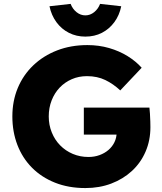

<svg xmlns="http://www.w3.org/2000/svg" viewBox="-20 -944 824 974"><path d="M413 10Q327.7 10 259.3 -17.2Q191 -44.3 142.3 -93.3Q93.7 -142.3 68.2 -208.8Q42.7 -275.3 42.7 -353.3Q42.7 -431.7 70.2 -497.7Q97.7 -563.7 148.8 -612.5Q200 -661.3 269.7 -688.3Q339.3 -715.3 423.3 -715.3Q481.7 -715.3 533.5 -700.3Q585.3 -685.3 627.3 -659.3Q669.3 -633.3 698.7 -600.3L590 -485.3Q555 -518.3 514.2 -538Q473.3 -557.7 421.3 -557.7Q379.3 -557.7 344.2 -542.3Q309 -527 282.8 -499.7Q256.7 -472.3 242 -434.8Q227.3 -397.3 227.3 -353.3Q227.3 -310 242.7 -272.2Q258 -234.3 285.2 -206.7Q312.3 -179 349.2 -163.3Q386 -147.7 428.7 -147.7Q459 -147.7 485 -157.2Q511 -166.7 530.3 -183.3Q549.7 -200 560.7 -222.8Q571.7 -245.7 571.7 -272V-298L595.3 -261.3H405.3V-398.3H738Q739.3 -387.3 740.7 -367.2Q742 -347 742.5 -327.5Q743 -308 743 -299Q743 -231.3 718.3 -174.5Q693.7 -117.7 649.2 -76.7Q604.7 -35.7 544.5 -12.8Q484.3 10 413 10ZM413 -758.3Q367.3 -758.3 329.5 -777.5Q291.7 -796.7 266.2 -831.5Q240.7 -866.3 231 -912.3L338.3 -924.3Q348 -898.7 368.3 -882.3Q388.7 -866 413 -866Q437.3 -866 457.7 -882.3Q478 -898.7 487.7 -924.3L595 -912.3Q585.7 -866.3 560 -831.5Q534.3 -796.7 497 -777.5Q459.7 -758.3 413 -758.3Z"/></svg>

Font: Lexend Medium
Style: Regular
Weight: 500
Designer: Bonnie Shaver-Troup, Thomas Jockin
Foundry: Lexend
Version: Version 1.005